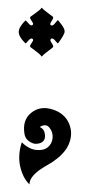

<svg xmlns="http://www.w3.org/2000/svg" viewBox="-20 -382 240 502"><path d="M57 100Q40 84 33 54Q26 24 37 -10Q55 8 74.5 10Q94 12 105 3Q116 -6 117.5 -21Q119 -36 109.5 -48Q100 -60 84 -50Q95 -45 97 -33.5Q99 -22 95 -15.5Q91 -9 82 -7Q73 -5 67 -7Q47 -14 44 -32Q38 -68 61.5 -87Q85 -106 117 -96Q149 -86 160.5 -59Q172 -32 159 -3Q146 26 101.5 51Q57 76 57 100ZM89 -362Q93 -357 104 -349Q115 -341 118 -338.5Q121 -336 115 -327Q109 -318 113 -316Q117 -314 121 -318Q125 -322 128 -326Q131 -330 132 -329Q133 -328 141 -317.5Q149 -307 149 -299.5Q149 -292 132 -269Q131 -267 125 -275Q119 -283 114 -281Q109 -278 115 -269.5Q121 -261 118.5 -258.5Q116 -256 104.5 -247.5Q93 -239 89 -234Q85 -240 74 -248Q63 -256 60 -258.5Q57 -261 60.5 -266Q64 -271 66 -275Q68 -279 64 -281Q60 -283 53.5 -275Q47 -267 46 -269Q29 -286 29 -298.5Q29 -311 46 -328Q47 -330 53.5 -322Q60 -314 64 -316Q68 -318 66 -322Q64 -326 60.5 -331Q57 -336 60 -338.5Q63 -341 74.5 -349Q86 -357 89 -362Z"/></svg>

Font: SOV_mook
Style: Book
Weight: 400
Version: Version 1.00